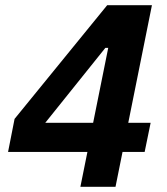

<svg xmlns="http://www.w3.org/2000/svg" viewBox="-20 -718 640 738"><path d="M424 0H289L316 -134H11L36 -261L392 -698H564L473 -246H559L536 -134H451ZM385 -534 154 -246H338L396 -534Z"/></svg>

Font: IBM Plex Sans
Style: Bold Italic
Weight: 700
Italic angle: -11.31°
Designer: Mike Abbink, Paul van der Laan, Pieter van Rosmalen
Foundry: Bold Monday
Version: Version 3.201